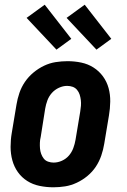

<svg xmlns="http://www.w3.org/2000/svg" viewBox="-20 -788 540 816"><path d="M207 8Q177 8 148 2Q119 -4 95.5 -19Q72 -34 56 -56.5Q40 -79 32.5 -106.5Q25 -134 25 -164Q25 -194 30 -223L50 -343Q54 -368 62.5 -393Q71 -418 86 -440Q101 -462 122 -479.5Q143 -497 167 -508.5Q191 -520 216.5 -524Q242 -528 267 -528Q297 -528 325.5 -522Q354 -516 377.5 -501Q401 -486 417.5 -463.5Q434 -441 441.5 -413.5Q449 -386 448.5 -356Q448 -326 443 -297L423 -177Q419 -152 410.5 -127Q402 -102 387.5 -80Q373 -58 352 -40.5Q331 -23 306.5 -11.5Q282 0 257 4Q232 8 207 8ZM208 -97Q226 -97 243.5 -105Q261 -113 273 -127Q285 -141 291.5 -158.5Q298 -176 301 -194L321 -314Q323 -326 324 -338.5Q325 -351 323.5 -363Q322 -375 318.5 -386Q315 -397 307.5 -406Q300 -415 289 -419Q278 -423 265 -423Q248 -423 230.5 -415Q213 -407 200.5 -393Q188 -379 181.5 -361.5Q175 -344 172 -326L153 -206Q150 -194 149.5 -181.5Q149 -169 150 -157Q151 -145 155 -134Q159 -123 166 -114Q173 -105 184.5 -101Q196 -97 208 -97ZM390 -577 263 -712 340 -768 453 -623ZM220 -577 93 -712 170 -768 283 -623Z"/></svg>

Font: Iosevka SS04 Extrabold Oblique
Style: Regular
Weight: 800
Italic angle: -9°
Monospace: yes
Designer: Belleve Invis
Foundry: Belleve Invis
Version: Version 19.0.0; ttfautohint (v1.8.4)